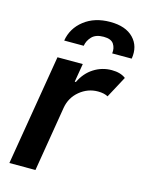

<svg xmlns="http://www.w3.org/2000/svg" viewBox="-117 -843 690 914"><g transform="rotate(15 228.5 -386.5)"><path d="M20.6 0 111.5 -545.5H236.2L220.9 -454.5H226.6Q249.3 -502.1 289.6 -527.7Q329.9 -553.3 377.8 -553.3Q421.2 -553.3 446.7 -533.4L389.9 -427.6Q381 -432.5 368.6 -435.4Q356.2 -438.2 340.6 -438.2Q290.5 -438.2 250.7 -405.4Q210.9 -372.5 202.1 -320.7L149.1 0ZM121.8 -630.7Q132.1 -693.2 183.2 -733.1Q234.4 -773.1 311.4 -773.1Q387.8 -773.1 426.3 -733.1Q464.8 -693.2 454.5 -630.7H358.3Q361.9 -657 349.1 -676.8Q336.3 -696.7 299 -696.7Q260.3 -696.7 241.1 -676.5Q221.9 -656.2 218 -630.7Z"/></g></svg>

Font: Inter UI Semi Bold
Style: Italic
Weight: 600
Italic angle: -9.39999°
Designer: Rasmus Andersson
Foundry: rsms
Version: 3.2;8d6f07862